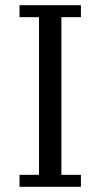

<svg xmlns="http://www.w3.org/2000/svg" viewBox="-20 -718 386 738"><path d="M55 -46H130V-652H55V-698H291V-652H216V-46H291V0H55Z"/></svg>

Font: IBM Plex Serif
Style: Regular
Weight: 400
Designer: Mike Abbink, Paul van der Laan, Pieter van Rosmalen
Foundry: Bold Monday
Version: Version 3.001